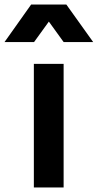

<svg xmlns="http://www.w3.org/2000/svg" viewBox="-100 -825 430 845"><path d="M50 -640 115 -730 180 -640H310L192 -805H37L-80 -640ZM180 0V-544H49V0Z"/></svg>

Font: Plus Jakarta Sans
Style: Bold
Weight: 700
Designer: Gumpita Rahayu
Foundry: Tokotype
Version: Version 2.071;gftools[0.9.30]